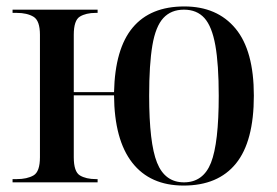

<svg xmlns="http://www.w3.org/2000/svg" viewBox="-20 -566 859 596"><path d="M550 10Q446 10 390.5 -61Q335 -132 334 -270H209V-78Q209 -33 228 -21.5Q247 -10 278 -10H283V0H19V-10H32Q64 -10 84 -21.5Q104 -33 104 -78V-458Q104 -502 84 -514Q64 -526 32 -526H19V-536H283V-526H277Q247 -526 228 -514.5Q209 -503 209 -458V-280H334Q337 -415 392 -480.5Q447 -546 552 -546Q654 -546 711 -477.5Q768 -409 768 -269Q768 -127 712.5 -58.5Q657 10 550 10ZM551 0Q611 0 635 -61Q659 -122 659 -269Q659 -366 648.5 -425Q638 -484 614.5 -510Q591 -536 551 -536Q511 -536 487 -510Q463 -484 453 -425Q443 -366 443 -269Q443 -122 467.5 -61Q492 0 551 0Z"/></svg>

Font: Noto Serif Display SemiCondensed Medium
Style: Regular
Weight: 500
Width: 4
Designer: Monotype Design Team
Foundry: Monotype Imaging Inc.
Version: Version 2.009